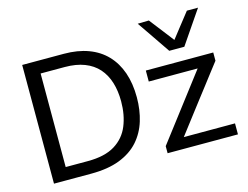

<svg xmlns="http://www.w3.org/2000/svg" viewBox="-103 -943 1441 1114"><g transform="rotate(-15 617.0 -386.0)"><path d="M92.5 0Q92.5 -59.5 92.5 -114.5Q92.5 -169.5 92.5 -235.5V-474.5Q92.5 -542 92.5 -597.8Q92.5 -653.5 92.5 -713Q137.5 -713 178.5 -713Q219.5 -713 260 -713Q300.5 -713 343 -713Q425.5 -713 489.5 -689.2Q553.5 -665.5 597.2 -619.8Q641 -574 663.8 -508.5Q686.5 -443 686.5 -359.5Q686.5 -284 666.5 -218.8Q646.5 -153.5 602.8 -104.2Q559 -55 488.2 -27.5Q417.5 0 316 0Q273 0 236.5 0Q200 0 165.2 0Q130.5 0 92.5 0ZM183 -75.5H316.5Q418.5 -75.5 479 -112.8Q539.5 -150 566 -214.8Q592.5 -279.5 592.5 -361Q592.5 -423.5 576.8 -474.5Q561 -525.5 528.8 -562Q496.5 -598.5 446.2 -618Q396 -637.5 327.5 -637.5H183Q183 -594.5 183 -551.8Q183 -509 183 -458V-253Q183 -203 183 -160.5Q183 -118 183 -75.5ZM775 0V-42.5Q817.5 -98 858 -151.2Q898.5 -204.5 934.5 -251.5L1093.5 -460L1105.5 -430H996Q969 -430 931.8 -430Q894.5 -430 854 -430Q813.5 -430 777 -430V-496H1182V-446.5Q1162.5 -421.5 1136.8 -388Q1111 -354.5 1083.8 -318.8Q1056.5 -283 1031.5 -251L873.5 -44.5L864.5 -66H985.5Q1012.5 -66 1049.2 -66Q1086 -66 1125 -66Q1164 -66 1197.5 -66V0ZM938 -571.5Q904 -621.5 870 -671.2Q836 -721 802 -770.5L869 -772Q900.5 -731.5 931.5 -691.5Q962.5 -651.5 994 -610.5H972Q1003.5 -651 1034.5 -690.5Q1065.5 -730 1097 -770H1164Q1130.5 -721 1096.5 -671.2Q1062.5 -621.5 1028.5 -571.5Z"/></g></svg>

Font: Commissioner Thin
Style: Regular
Weight: 400
Version: Version 1.000